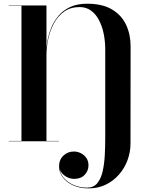

<svg xmlns="http://www.w3.org/2000/svg" viewBox="-20 -780 825 1060"><path d="M469 260Q421 260 384.2 243.5Q347.5 227 326.8 199.2Q306 171.5 306 138.5Q306 102 330 79.2Q354 56.5 388 56.5Q408 56.5 426.5 65.8Q445 75 456.8 92Q468.5 109 468.5 133Q468.5 163 447.5 185.2Q426.5 207.5 390 207.5Q368 207.5 349.2 197.5Q330.5 187.5 318.8 171.8Q307 156 307 138.5H308.5Q308.5 172 329.2 198.5Q350 225 384.8 240.5Q419.5 256 461 256Q497 256 517.2 231.2Q537.5 206.5 546.8 165.5Q556 124.5 558.5 76Q561 27.5 561 -20V-506Q561 -553.5 552 -596Q543 -638.5 525.2 -671.2Q507.5 -704 481 -722.5Q454.5 -741 419.5 -741Q369 -741 333.8 -715.8Q298.5 -690.5 277.2 -650.2Q256 -610 246.2 -564.5Q236.5 -519 236.5 -478H234.5Q234.5 -510.5 240.8 -548.2Q247 -586 261.5 -623.2Q276 -660.5 301.8 -691.5Q327.5 -722.5 366.8 -741Q406 -759.5 461 -759.5Q545 -759.5 597.8 -728.2Q650.5 -697 675.8 -643.8Q701 -590.5 701 -524.5L700.5 11.5Q700.5 60 683.8 104.8Q667 149.5 636.2 184.5Q605.5 219.5 563.2 239.8Q521 260 469 260ZM28.5 0V-2H305.5V0ZM98.5 0V-748H28.5V-750H236.5V0Z"/></svg>

Font: Bodoni Moda 96pt
Style: Bold
Weight: 700
Version: Version 2.005